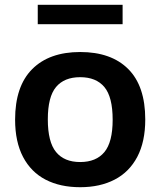

<svg xmlns="http://www.w3.org/2000/svg" viewBox="-20 -771 669 801"><path d="M43 -272Q43 -411 114.2 -482.5Q185.5 -554 314.5 -554Q444 -554 515 -483Q586 -412 586 -272.5Q586 -180 552.8 -116.8Q519.5 -53.5 458.5 -21.8Q397.5 10 314.5 10Q231 10 170.2 -21.5Q109.5 -53 76.2 -116.2Q43 -179.5 43 -272ZM450 -271.5Q450 -366.5 415.5 -407.8Q381 -449 314.5 -449Q248 -449 213.8 -408Q179.5 -367 179.5 -273Q179.5 -178.5 213.8 -136.8Q248 -95 314.5 -95Q381 -95 415.5 -136.5Q450 -178 450 -271.5ZM137.5 -670V-751H491.5V-670Z"/></svg>

Font: Encode Sans Semi Expanded SmBd
Style: Regular
Weight: 600
Width: 6
Designer: Multiple Designers
Foundry: Impallari Type
Version: Version 2.000